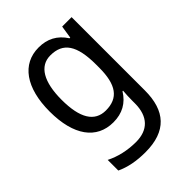

<svg xmlns="http://www.w3.org/2000/svg" viewBox="-224 -657 1008 1008"><g transform="rotate(-45 279.5 -153.0)"><path d="M247 -546C124 -546 50 -443 50 -267C50 -89 123 10 247 10C313 10 362 -17 396 -72H400C398 -53 397 -18 397 0V19C397 117 346 167 258 167C194 167 135 153 86 128V207C133 229 188 240 255 240C411 240 482 159 482 8V-536H412L401 -465H396C360 -521 310 -546 247 -546ZM261 -473C355 -473 397 -413 397 -268V-246C397 -119 355 -62 263 -62C180 -62 138 -130 138 -266C138 -399 181 -473 261 -473Z"/></g></svg>

Font: Noto Sans Khmer UI SemiCondensed
Style: Regular
Weight: 400
Width: 4
Designer: Danh Hong and the Monotype Design Team
Foundry: Monotype Imaging Inc.
Version: Version 2.002